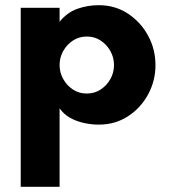

<svg xmlns="http://www.w3.org/2000/svg" viewBox="-20 -471 655 741"><path d="M60 250V-441H210V-387Q239 -423 278.5 -437Q318 -451 361 -451Q424.2 -451 473.6 -418.5Q523 -386 551.5 -333.5Q580 -281.1 580 -219.5Q580 -159 551.5 -106.5Q523 -54 473.6 -22Q424.2 10 361 10Q333 10 303.5 3.5Q274 -3 249.5 -17Q225 -31 210 -53V250ZM314.9 -110Q345 -110 368.5 -125.5Q392 -141 406 -165.9Q420 -190.9 420 -219.6Q420 -249 406 -274Q392 -299 368.6 -314.5Q345.2 -330 315.1 -330Q285 -330 261.5 -314.5Q238 -299 224 -274.2Q210 -249.5 210 -219.9Q210 -191 224 -166Q238 -141 261.4 -125.5Q284.8 -110 314.9 -110Z"/></svg>

Font: Teachers
Style: Regular
Weight: 400
Designer: Alfredo Marco Pradil, Chank Diesel
Version: Version 1.001